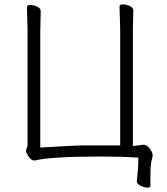

<svg xmlns="http://www.w3.org/2000/svg" viewBox="-20 -728 761 877"><path d="M587 -61 636 -67Q650 -67 663.5 -49.5Q677 -32 677 -21Q677 -10 674 -1Q667 16 667 82V120Q667 129 653.5 129Q640 129 622.5 120.5Q605 112 605 100V98Q612 37 612 -8Q534 -13 443 -13Q212 -13 140 5H136Q123 5 111 -12.5Q99 -30 99 -38.5Q99 -47 102.5 -52.5Q106 -58 106 -70V-589L103 -695Q103 -705 118.5 -705Q134 -705 150 -697.5Q166 -690 166 -677L164 -588V-54L181 -55Q334 -64 354 -64Q354 -64 529 -64V-592L526 -698Q526 -708 541.5 -708Q557 -708 573 -700.5Q589 -693 589 -680L587 -591Z"/></svg>

Font: ToneOZ-Pinyin-WenKai-Light
Style: Light
Weight: 300
Designer: Fontworks Inc.
Foundry: ToneOZ
Version: Version 0.240331